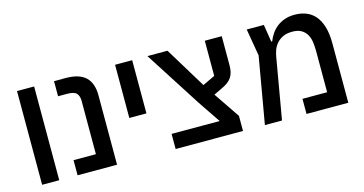

<svg xmlns="http://www.w3.org/2000/svg" viewBox="-68 -912 2281 1203"><g transform="rotate(-15 1072.5 -310.0)"><path d="M82 -608H193V0H82Z M312 -98H457V-445Q457 -475 442 -492.5Q427 -510 380 -510H322V-608H397Q485 -608 526.5 -568.5Q568 -529 568 -451V0H312Z M718 -608H829V-263H718Z M948 -98H1260L1162 -243L928 -608H1058L1220 -342L1300 -380V-608H1410V-420Q1410 -394 1405 -374.5Q1400 -355 1389.5 -340Q1379 -325 1363 -313.5Q1347 -302 1325 -292L1271 -266L1385 -98V0H948Z M1602 -432 1572 -608H1683L1701 -495H1707Q1717 -521 1732.5 -543.5Q1748 -566 1770 -583Q1792 -600 1820.5 -610Q1849 -620 1886 -620Q1924 -620 1957.5 -607.5Q1991 -595 2015.5 -567.5Q2040 -540 2054 -495Q2068 -450 2068 -386V0H1797V-98H1957V-364Q1957 -392 1953.5 -420.5Q1950 -449 1938 -471Q1926 -493 1903.5 -507Q1881 -521 1843 -521Q1805 -521 1780 -508Q1755 -495 1739.5 -476Q1724 -457 1716.5 -434.5Q1709 -412 1706 -393L1638 0H1527Z"/></g></svg>

Font: IBM Plex Sans Hebrew Medium
Style: Regular
Weight: 500
Designer: Mike Abbink, Paul van der Laan, Pieter van Rosmalen, Yanek Iontef
Foundry: Bold Monday
Version: Version 1.2